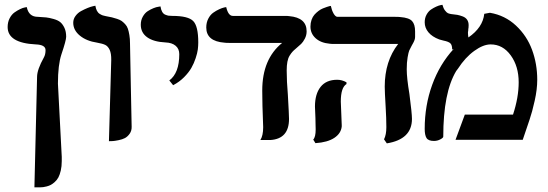

<svg xmlns="http://www.w3.org/2000/svg" viewBox="-20 -589 2311 809"><path d="M125 200.2 136.2 -265.1Q136.2 -295.4 165 -347.2Q171.9 -359.4 171.9 -377.9Q171.9 -400.4 130.9 -401.9Q12.2 -407.7 12.2 -475.1Q12.2 -495.6 20.5 -511.7Q28.8 -527.8 40.8 -536.4Q52.7 -544.9 64.5 -550.5Q76.2 -556.2 84.5 -557.6L92.8 -559.1Q101.1 -518.1 139.2 -518.1Q161.6 -517.1 174.6 -515.6Q187.5 -514.2 205.8 -509Q224.1 -503.9 234.1 -495.6Q244.1 -487.3 251.5 -471.7Q258.8 -456.1 258.8 -434.1Q258.8 -418.9 238.8 -359.9Q224.1 -315.4 224.1 -236.8L240.2 71.8V89.8Q240.2 111.8 236.1 129.6Q231.9 147.5 226.1 158.4Q220.2 169.4 210.9 177.7Q201.7 186 194.3 189.9Q187 193.8 176.8 196.5Q166.5 199.2 162.1 199.5Q157.7 199.7 150.9 200.2Z M439 5.9 448.7 -335.9Q449.2 -363.8 442.1 -378.9Q435.1 -394 423.6 -399.7Q412.1 -405.3 389.6 -409.2Q344.2 -416 316.4 -439Q288.6 -461.9 288.6 -493.2Q288.6 -508.8 298.1 -521.7Q307.6 -534.7 321.5 -542.2Q335.4 -549.8 349.1 -555.4Q362.8 -561 372.6 -563L381.8 -564.9Q383.8 -552.2 388.4 -543.5Q393.1 -534.7 400.4 -530.3Q407.7 -525.9 412.8 -524.2Q418 -522.5 425.8 -521Q441.9 -518.1 451.4 -515.9Q460.9 -513.7 473.4 -509.5Q485.8 -505.4 492.7 -500.5Q499.5 -495.6 507.3 -487.3Q515.1 -479 518.8 -468Q522.5 -457 525.1 -441.4Q527.8 -425.8 527.8 -405.8Q528.8 -346.7 531.2 -229.7Q533.7 -112.8 534.7 -55.2Q535.2 -38.1 526.4 -25.6Q517.6 -13.2 506.6 -7.3Q495.6 -1.5 479.5 1.7Q463.4 4.9 455.6 5.4Q447.8 5.9 439 5.9Z M709.5 -230 693.4 -250Q735.4 -281.2 735.4 -360.8Q735.4 -383.3 720 -396.2Q704.6 -409.2 677.2 -410.2Q627.4 -412.6 600.3 -431.9Q573.2 -451.2 573.2 -484.9Q573.2 -503.9 581.8 -519Q590.3 -534.2 602.5 -542Q614.7 -549.8 627 -554.7Q639.2 -559.6 647.5 -560.5L656.2 -562Q658.2 -548.3 663.1 -539.6Q668 -530.8 676 -527.3Q684.1 -523.9 690.2 -522.9Q696.3 -522 706.5 -522Q772.5 -522 793.9 -500.5Q815.4 -479 815.4 -410.2Q815.4 -396 813.5 -380.6Q811.5 -365.2 804.4 -343.8Q797.4 -322.3 786.4 -303Q775.4 -283.7 755.6 -263.7Q735.8 -243.7 709.5 -230Z M1188 -292Q1188 -247.1 1192.9 -189.9Q1197.8 -104.5 1197.8 -87.9Q1197.8 -3.9 1119.1 1H1101.1H1077.1Q1088.9 -17.6 1088.9 -53.2Q1088.9 -61.5 1085.9 -142.1Q1085.9 -153.8 1085.4 -175.8Q1085 -197.8 1085 -208Q1085 -340.3 1168.9 -408.2H945.8Q931.6 -408.2 925.8 -409.2Q849.1 -415 849.1 -473.1Q849.1 -494.1 857.7 -510.5Q866.2 -526.9 878.7 -535.6Q891.1 -544.4 903.6 -550Q916 -555.7 924.8 -557.6L933.1 -559.1Q941.9 -522 960.9 -522H1180.2Q1192.9 -522 1198.7 -521Q1272 -514.6 1272 -457Q1272 -440.4 1264.4 -426Q1256.8 -411.6 1249 -404.1Q1241.2 -396.5 1226.1 -383.8Q1217.3 -376.5 1212.2 -370.8Q1207 -365.2 1200.4 -354.7Q1193.8 -344.2 1190.9 -328.6Q1188 -313 1188 -292Z M1693.8 -296.9Q1693.8 -260.3 1705.1 -192.9Q1715.8 -111.3 1715.8 -87.9Q1715.8 -2 1609.9 15.1L1598.1 -2Q1607.9 -21 1607.9 -53.2Q1607.9 -89.8 1605 -138.2Q1601.1 -202.6 1601.1 -224.1Q1601.1 -331.1 1657.7 -403.8H1386.7Q1375 -403.8 1369.1 -404.8Q1331.5 -408.2 1309.8 -428Q1288.1 -447.8 1288.1 -477.1Q1288.1 -492.2 1292.7 -505.4Q1297.4 -518.6 1304.9 -527.1Q1312.5 -535.6 1321.8 -542.7Q1331.1 -549.8 1340.3 -553.5Q1349.6 -557.1 1357.2 -559.8Q1364.7 -562.5 1369.6 -563.5L1374 -564Q1377.9 -545.4 1385.7 -531.7Q1393.6 -518.1 1401.9 -518.1H1645Q1660.2 -518.1 1667 -517.1Q1703.6 -514.2 1716.3 -500.2Q1729 -486.3 1729 -457V-433.1Q1729 -429.7 1728.3 -426.5Q1727.5 -423.3 1726.8 -420.7Q1726.1 -418 1724.1 -414.1Q1722.2 -410.2 1721.2 -408.2Q1720.2 -406.2 1717.5 -401.6Q1714.8 -397 1713.9 -395Q1707.5 -383.3 1704.3 -376Q1701.2 -368.7 1697.5 -347.4Q1693.8 -326.2 1693.8 -296.9ZM1416 -161.1Q1416 -150.9 1418 -110.8Q1419.9 -70.8 1419.9 -62V-56.2Q1417 -26.9 1388.7 -8.1Q1360.4 10.7 1309.1 14.2L1299.8 -1Q1310.1 -11.2 1310.1 -43.9Q1310.1 -46.9 1309.6 -63.7Q1309.1 -80.6 1309.1 -91.8Q1307.1 -127.9 1307.1 -140.1Q1307.1 -192.9 1330.8 -222.9Q1354.5 -252.9 1400.9 -252.9Q1420.9 -252.9 1439.9 -242.2V-234.9Q1416 -220.2 1416 -161.1Z M2020.5 -530.8Q2024.4 -531.2 2032.5 -533Q2040.5 -534.7 2044.4 -535.2Q2107.9 -524.4 2154.1 -481.2Q2200.2 -438 2221.9 -378.9Q2243.7 -319.8 2243.7 -252.9Q2243.7 -212.4 2232.9 -164.3Q2222.2 -116.2 2211.4 -85Q2207 -71.3 2197 -42.5Q2187 -13.7 2182.6 0H1899.4L1938.5 -106H2141.6Q2165.5 -178.7 2165.5 -242.2Q2165.5 -309.6 2132.1 -355.7Q2098.6 -401.9 2047.4 -401.9Q2016.1 -401.9 1978.3 -374.5Q1940.4 -347.2 1909.7 -299.8Q1904.8 -292.5 1902.3 -290Q1847.7 -199.2 1847.7 -13.2Q1847.7 -8.3 1835.2 -1.7Q1822.8 4.9 1808.6 4.9Q1784.7 4.9 1777.1 -7.6Q1769.5 -20 1769.5 -45.9Q1769.5 -144.5 1801 -231.4Q1832.5 -318.4 1891.6 -382.8Q1890.6 -382.3 1888.4 -381.3Q1886.2 -380.4 1885.3 -379.9Q1885.3 -398.9 1877.9 -406.2Q1870.6 -413.6 1848.6 -418Q1846.2 -418.9 1839.6 -420.4Q1833 -421.9 1830.6 -422.9Q1800.8 -434.1 1785.2 -452.9Q1769.5 -471.7 1769.5 -495.1Q1769.5 -513.2 1777.3 -527.3Q1785.2 -541.5 1796.1 -548.8Q1807.1 -556.2 1817.9 -561Q1828.6 -565.9 1836.4 -567.4L1844.2 -568.8Q1848.1 -553.7 1855.2 -544.7Q1862.3 -535.6 1867.4 -533.4Q1872.6 -531.2 1880.4 -529.8Q1896.5 -528.3 1907 -526.4Q1917.5 -524.4 1929.7 -519.8Q1941.9 -515.1 1948.2 -505.9Q1954.6 -496.6 1954.6 -482.9Q1954.6 -469.7 1952.6 -463.9L1953.6 -464.8Q1953.6 -463.9 1953.1 -461.9Q1952.6 -460 1952.6 -459Q1951.7 -457 1951.7 -452.1Q1951.7 -442.9 1953.6 -431.2Q2014.2 -472.7 2020.5 -530.8Z"/></svg>

Font: Common Serif
Style: Bold
Weight: 700
Designer: Philipp H. Poll, Khaled Hosny
Foundry: Stefan Peev, Context Ltd.
Version: Version 1.026